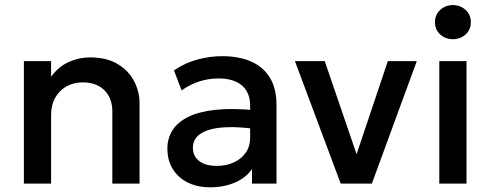

<svg xmlns="http://www.w3.org/2000/svg" viewBox="-20 -742 1982 776"><path d="M76.5 0V-495H186.5V-432Q217.5 -473.5 258.5 -491.8Q299.5 -510 343.5 -510Q411.5 -510 456 -483Q500.5 -456 522.2 -413.5Q544 -371 544 -326V0H434V-292Q434 -345 402.2 -377Q370.5 -409 314 -409Q277 -409 248.2 -392.5Q219.5 -376 203 -346.8Q186.5 -317.5 186.5 -278.5V0Z M829.5 15Q778 15 739 -4.2Q700 -23.5 678.2 -58.8Q656.5 -94 656.5 -142Q656.5 -182.5 677 -215.2Q697.5 -248 740.8 -269.5Q784 -291 852 -298.2Q920 -305.5 1015.5 -296L1017.5 -220Q949.5 -229.5 900.5 -228Q851.5 -226.5 820.2 -215.8Q789 -205 774.2 -187.2Q759.5 -169.5 759.5 -146.5Q759.5 -110.5 785.2 -91Q811 -71.5 856 -71.5Q894.5 -71.5 925 -85.5Q955.5 -99.5 973.2 -125Q991 -150.5 991 -185V-316.5Q991 -349.5 977 -373.8Q963 -398 934.5 -411.5Q906 -425 863.5 -425Q824.5 -425 786.5 -413.2Q748.5 -401.5 714 -376.5L683 -457.5Q729.5 -489 780 -502Q830.5 -515 877 -515Q946 -515 995.2 -493.2Q1044.5 -471.5 1071 -427.8Q1097.5 -384 1097.5 -317.5V0H998.5V-58.5Q973.5 -23 929 -4Q884.5 15 829.5 15Z M1357 0 1172 -495H1292.5L1429.5 -94.5H1413L1547.5 -495H1664.5L1483 0Z M1755.5 0V-495H1865.5V0ZM1810.5 -583.5Q1781 -583.5 1759.5 -602.5Q1738 -621.5 1738 -652.5Q1738 -683 1759.5 -702.2Q1781 -721.5 1810.5 -721.5Q1840 -721.5 1861.5 -702.2Q1883 -683 1883 -652.5Q1883 -621.5 1861.5 -602.5Q1840 -583.5 1810.5 -583.5Z"/></svg>

Font: Geologica Roman
Style: Regular
Weight: 400
Designer: Sindre Bremnes, Frode Helland
Foundry: Monokrom Skriftforlag AS
Version: Version 1.010;gftools[0.9.28]